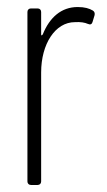

<svg xmlns="http://www.w3.org/2000/svg" viewBox="-20 -526 303 546"><path d="M201 -506C154 -506 121 -476 102 -429C100 -425 97 -424 97 -428V-492C97 -498 93 -502 87 -502H68C62 -502 58 -498 58 -492V-10C58 -4 62 0 68 0H87C93 0 97 -4 97 -10V-320C97 -401 137 -463 193 -463C209 -464 221 -462 230 -458C237 -455 241 -457 243 -463L249 -483C250 -488 249 -493 244 -496C234 -502 221 -506 201 -506Z"/></svg>

Font: Barlow Condensed ExtraLight
Style: Regular
Weight: 275
Width: 3
Designer: Jeremy Tribby
Foundry: Tribby Type
Version: Version 1.422;hotconv 1.0.109;makeotfexe 2.5.65596